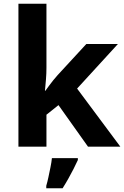

<svg xmlns="http://www.w3.org/2000/svg" viewBox="-20 -780 660 1021"><path d="M227 -420Q227 -389 224.5 -358.5Q222 -328 219 -297H221Q231 -311 241.5 -325Q252 -339 263 -353Q274 -367 286 -380L439 -546H607L390 -309L620 0H448L291 -221L227 -170V0H78V-760H227ZM394 71Q384 93 371.5 117.5Q359 142 344.5 168Q330 194 313 221H226V208Q232 188 237.5 162Q243 136 248.5 109Q254 82 256 61H394Z"/></svg>

Font: Noto Sans Hanifi Rohingya
Style: Regular
Weight: 400
Designer: Monotype Design Team and DaltonMaag
Foundry: Google LLC
Version: Version 2.101